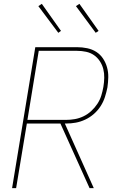

<svg xmlns="http://www.w3.org/2000/svg" viewBox="-20 -981 640 1001"><path d="M43 0 164 -735H382Q409 -735 435 -729.5Q461 -724 482 -710.5Q503 -697 517 -676Q531 -655 538 -630Q545 -605 544.5 -578.5Q544 -552 540 -525Q535 -500 527 -475Q519 -450 504.5 -427.5Q490 -405 469.5 -387Q449 -369 424.5 -357.5Q400 -346 375 -341.5Q350 -337 325 -337H318L469 0H447L295 -337H120L64 0ZM123 -356H325Q347 -356 370 -360Q393 -364 415 -374.5Q437 -385 455.5 -402Q474 -419 487.5 -439.5Q501 -460 508 -482.5Q515 -505 519 -528Q523 -552 523.5 -575.5Q524 -599 518.5 -621Q513 -643 500.5 -662Q488 -681 470 -693.5Q452 -706 429 -711Q406 -716 382 -716H182ZM479 -810 376 -949 394 -961 494 -820ZM284 -810 180 -949 198 -961 298 -820Z"/></svg>

Font: Iosevka Thin Extended
Style: Italic
Weight: 100
Width: 7
Italic angle: -9°
Monospace: yes
Designer: Belleve Invis
Foundry: Belleve Invis
Version: Version 32.5.0; ttfautohint (v1.8.4)